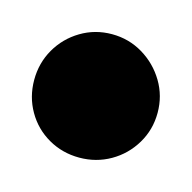

<svg xmlns="http://www.w3.org/2000/svg" viewBox="-81 -622 263 263"><g transform="rotate(15 50.5 -490.5)"><path d="M-37 -490Q-37 -466 -25.5 -446Q-14 -426 6 -414.5Q26 -403 50 -403Q74 -403 94 -414.5Q114 -426 126 -446Q138 -466 138 -490Q138 -514 126 -534Q114 -554 94 -566Q74 -578 50 -578Q26 -578 6 -566Q-14 -554 -25.5 -534Q-37 -514 -37 -490Z"/></g></svg>

Font: Linefont
Style: Bold
Weight: 700
Monospace: yes
Version: Version 3.002;gftools[0.9.33]